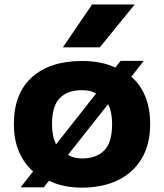

<svg xmlns="http://www.w3.org/2000/svg" viewBox="-20 -828 734 858"><path d="M567 -485.5Q607.5 -450 629.2 -396.8Q651 -343.5 651 -273.5Q651 -182.5 613 -119Q575 -55.5 506.5 -22.5Q438 10.5 346.5 10.5Q261.5 10.5 199 -20.5L176 9H72L128 -62Q87 -97.5 64.5 -150.8Q42 -204 42 -273.5Q42 -410.5 122.8 -483Q203.5 -555.5 346.5 -555.5Q433.5 -555.5 495.5 -526L519 -556H622.5ZM346.5 -425Q282.5 -425 247.5 -390Q212.5 -355 212.5 -274Q212.5 -218 230.5 -183L409.5 -410Q384.5 -425 346.5 -425ZM346.5 -120Q411 -120 446 -156Q481 -192 481 -273Q481 -328.5 463 -362.5L284 -136Q309 -120 346.5 -120ZM261 -616.5 391.5 -808H582L426 -616.5Z"/></svg>

Font: Encode Sans Exp
Style: Bold
Weight: 700
Width: 7
Designer: Multiple Designers
Foundry: Impallari Type
Version: Version 3.002; ttfautohint (v1.8.3) -l 8 -r 50 -G 200 -x 14 